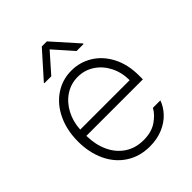

<svg xmlns="http://www.w3.org/2000/svg" viewBox="-210 -842 964 964"><g transform="rotate(-45 272.5 -359.5)"><path d="M46.9 -262.7Q46.9 -341.3 76.2 -404.1Q105.5 -466.8 157.7 -502.4Q210 -538.1 275.4 -538.1Q335.4 -538.1 386.2 -507.1Q437 -476.1 467.5 -417.5Q498 -358.9 498 -280.3V-252.9H96.7Q97.7 -189 120.8 -139.4Q144 -89.8 186.3 -62Q228.5 -34.2 285.2 -34.2Q341.3 -34.2 378.2 -59.1Q415 -84 432.6 -116.2H485.4Q473.6 -82 446.3 -53Q418.9 -23.9 377.7 -6.6Q336.4 10.7 285.2 10.7Q213.9 10.7 159.7 -24.2Q105.5 -59.1 76.2 -121.3Q46.9 -183.6 46.9 -262.7ZM448.2 -296.9Q448.2 -351.6 425.5 -396.5Q402.8 -441.4 363.3 -467.3Q323.7 -493.2 275.4 -493.2Q227.1 -493.2 187.5 -467.3Q147.9 -441.4 124 -396.5Q100.1 -351.6 97.2 -296.9ZM273.4 -690.4 183.6 -588.9H134.8V-592.8L255.9 -728.5H292L413.1 -592.8V-588.9H363.3Z"/></g></svg>

Font: Pretendard JP ExtraLight
Style: Regular
Weight: 200
Designer: Base glyphs from Inter by Rasmus Andersson; Hangeul glyphs from Noto Sans CJK(Source Han Sans) by Jang Soo-young and Kan
Foundry: Kil Hyung-jin
Version: Version 1.309